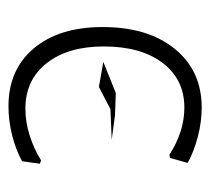

<svg xmlns="http://www.w3.org/2000/svg" viewBox="-42 -460 508 465"><g transform="rotate(90 212.5 -228.0)"><path d="M46 -222Q46 -332 99 -397Q152 -462 241 -462Q276 -462 312 -452.5Q348 -443 375 -428L363 -385L355 -384Q299 -420 241 -420Q173 -420 133 -367.5Q93 -315 93 -225Q93 -138 133.5 -86.5Q174 -35 244 -35Q276 -35 309 -45.5Q342 -56 369 -73L377 -70L371 -27Q344 -12 308.5 -3Q273 6 238 6Q149 6 97.5 -55.5Q46 -117 46 -222ZM245 -241 191 -213 129 -224H131L206 -254L260 -252L319 -244Z"/></g></svg>

Font: Luna Sans Light
Style: Regular
Weight: 300
Designer: Juan Pablo del Peral
Foundry: Huerta Tipografica
Version: Version 2.001; ttfautohint (v1.5)